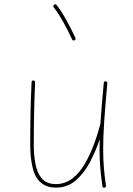

<svg xmlns="http://www.w3.org/2000/svg" viewBox="-20 -876 629 905"><path d="M485.8 -483.4V-484.4C485.8 -489.3 483.4 -492.2 478.5 -492.7H477.1C472.7 -492.7 469.7 -490.2 469.2 -485.4C461.9 -409.2 457 -345.7 453.1 -291L452.6 -289.6C436.5 -229.5 413.1 -160.6 379.9 -104C346.7 -47.4 302.7 -8.3 244.1 -8.3C214.4 -8.3 191.9 -17.1 176.8 -35.2C161.6 -53.2 151.9 -76.2 147 -104C141.6 -131.8 139.2 -161.1 139.2 -190.9C139.2 -240.2 139.6 -288.6 140.6 -335.9C141.1 -383.3 143.1 -433.6 145.5 -487.8C145.5 -493.7 142.6 -496.6 137.2 -496.6C131.8 -496.6 128.9 -494.1 128.9 -488.8C123.5 -380.9 122.6 -290 122.6 -190.9C122.6 -157.2 125.5 -125 131.8 -94.7C143.6 -33.7 176.3 8.3 244.1 8.3C279.8 8.3 311 -2.9 337.4 -25.9C363.3 -48.3 385.7 -77.1 404.3 -112.3C422.4 -147 438 -183.1 450.2 -220.2C449.7 -203.6 449.2 -187.5 449.2 -172.4C449.2 -107.4 454.6 -54.2 462.9 2C463.4 6.3 465.8 8.8 469.7 8.8C470.7 8.8 471.7 8.8 473.1 8.3C477.5 7.3 479.5 4.9 479.5 1V-1C471.2 -56.2 466.3 -107.9 466.3 -172.4C466.3 -210.9 467.8 -255.4 471.2 -304.7C474.6 -354 479.5 -413.6 485.8 -483.4ZM234.9 -853.5C232.4 -851.1 231 -849.1 231 -846.7C231 -845.2 231.9 -843.3 233.4 -841.3C247.6 -823.2 262.7 -799.8 278.8 -771C294.9 -742.2 308.6 -715.3 319.8 -690.4C321.3 -687 323.7 -685.1 326.7 -685.1C328.1 -685.1 329.6 -685.5 331.1 -686C334.5 -687.5 336.4 -689.9 336.4 -692.9C336.4 -694.3 335.9 -695.8 335.4 -697.3C324.2 -722.2 310.1 -749.5 293.9 -779.3C277.8 -809.1 262.2 -833 247.1 -852.1C244.6 -854.5 242.7 -856 240.2 -856C238.8 -856 236.8 -855 234.9 -853.5Z"/></svg>

Font: Mikhak Thin
Style: Regular
Weight: 100
Designer: Amin Abedi
Version: Version 3.2